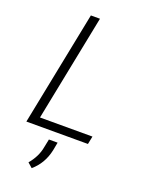

<svg xmlns="http://www.w3.org/2000/svg" viewBox="-174 -793 848 1121"><g transform="rotate(20 250.0 -233.0)"><path d="M430 0H47.5L189.5 -711H246L114 -49.5H440ZM169.5 245 140.5 219.5Q186 165.5 196.5 105L207 53.5H261L251.5 104Q233 191 169.5 245Z"/></g></svg>

Font: Roberto Sans Light
Style: Italic
Weight: 300
Italic angle: -11°
Designer: Google
Version: Version 1.00;June 11, 2020;FontCreator 12.0.0.2522 64-bit; t